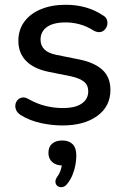

<svg xmlns="http://www.w3.org/2000/svg" viewBox="-20 -517 524 805"><path d="M242 9Q198 9 151.5 -1Q105 -11 66 -35Q53 -44 48 -55Q43 -66 44.5 -77.5Q46 -89 53.5 -97.5Q61 -106 72.5 -108Q84 -110 97 -103Q136 -81 172 -72.5Q208 -64 243 -64Q296 -64 323 -83Q350 -102 350 -134Q350 -160 332 -174.5Q314 -189 278 -197L183 -216Q121 -229 89 -262Q57 -295 57 -346Q57 -392 82 -426Q107 -460 152 -478.5Q197 -497 256 -497Q300 -497 339 -486Q378 -475 411 -453Q424 -446 428 -434.5Q432 -423 429.5 -412Q427 -401 419 -392.5Q411 -384 399.5 -382.5Q388 -381 374 -388Q344 -407 314.5 -415Q285 -423 256 -423Q203 -423 176.5 -403.5Q150 -384 150 -351Q150 -326 166 -310Q182 -294 216 -287L311 -268Q376 -255 409.5 -224Q443 -193 443 -140Q443 -71 388 -31Q333 9 242 9ZM261 255Q252 266 241 267.5Q230 269 222 263.5Q214 258 212.5 247.5Q211 237 220 224Q231 209 236 191Q241 173 241 159L244 177Q215 177 199 162.5Q183 148 183 124Q183 99 198.5 85.5Q214 72 241 72Q269 72 284.5 87.5Q300 103 300 135Q300 154 296 175.5Q292 197 283.5 217.5Q275 238 261 255Z"/></svg>

Font: Nunito ExtraLight SemiBold
Style: Regular
Weight: 600
Version: Version 3.602